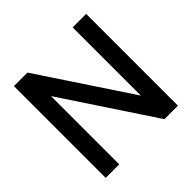

<svg xmlns="http://www.w3.org/2000/svg" viewBox="-179 -892 1065 1065"><g transform="rotate(-45 353.0 -360.0)"><path d="M176 0H70V-720H176L530.5 -185V-720H636.5V0H530.5L176 -535.5Z"/></g></svg>

Font: Hauora SemiBold
Style: Regular
Weight: 600
Designer: Wayne Shih
Foundry: WCYS
Version: Version 1.001